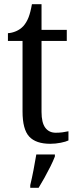

<svg xmlns="http://www.w3.org/2000/svg" viewBox="-20 -679 370 920"><path d="M221 10Q152 10 120 -24.5Q88 -59 88 -145V-483H18V-520Q37 -521 57 -529.5Q77 -538 92 -554Q107 -571 116.5 -595Q126 -619 133 -659H179V-536H300V-483H179V-143Q179 -91 197 -67Q215 -43 247 -43Q265 -43 279.5 -45Q294 -47 308 -50V-6Q296 0 271 5Q246 10 221 10ZM125 208Q133 175 140.5 136Q148 97 154 61H243V71Q235 92 221.5 119Q208 146 193 173Q178 200 165 221H125Z"/></svg>

Font: Noto Serif Tamil SemiCondensed
Style: Italic
Weight: 400
Width: 4
Italic angle: -12°
Designer: Indian Type Foundry, Tom Grace, and the Monotype Design Team
Foundry: Monotype Imaging Inc.
Version: Version 2.003; ttfautohint (v1.8.4.7-5d5b)